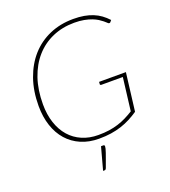

<svg xmlns="http://www.w3.org/2000/svg" viewBox="-160 -827 1006 1137"><g transform="rotate(-20 343.0 -258.0)"><path d="M590 -69Q563.5 -51 536 -36.8Q508.5 -22.5 477.8 -12.5Q447 -2.5 412.2 2.8Q377.5 8 336.5 8Q273.5 8 223.2 -13.8Q173 -35.5 137.8 -75.2Q102.5 -115 83.8 -171.2Q65 -227.5 65 -296.5Q65 -390.5 92 -467Q119 -543.5 167.5 -597.8Q216 -652 283.8 -681.5Q351.5 -711 433.5 -711Q470.5 -711 500.8 -705.8Q531 -700.5 556.2 -690.2Q581.5 -680 602.8 -664.5Q624 -649 643 -628.5L635 -619Q631 -613 623.5 -615Q620.5 -616 614.8 -621.8Q609 -627.5 599.2 -635.5Q589.5 -643.5 575 -652.8Q560.5 -662 540.2 -669.8Q520 -677.5 493 -682.8Q466 -688 431.5 -688Q356.5 -688 294 -660.8Q231.5 -633.5 186.8 -582.8Q142 -532 117.2 -459.8Q92.5 -387.5 92.5 -297Q92.5 -232 110 -179.5Q127.5 -127 159.8 -90.2Q192 -53.5 237.8 -33.8Q283.5 -14 340 -14Q377.5 -14 408 -18.5Q438.5 -23 465.5 -31.5Q492.5 -40 517.2 -52.2Q542 -64.5 567 -80L592.5 -287.5H457Q453 -287.5 450.8 -290Q448.5 -292.5 449.5 -295L450.5 -308.5H619.5ZM345.5 53.5Q353.5 53.5 353.5 62Q353.5 67.5 351.2 76.5Q349 85.5 344 100.2Q339 115 331.2 136Q323.5 157 313 186Q311 190.5 308.5 192.8Q306 195 301 195H292.5L331 53.5Z"/></g></svg>

Font: Lato ExtraLight
Style: Italic
Weight: 275
Italic angle: -7°
Designer: Lukasz Dziedzic with Adam Twardoch and Botio Nikoltchev
Foundry: tyPoland Lukasz Dziedzic
Version: Version 2.015; 2015-08-06; http://www.latofonts.com/